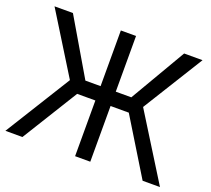

<svg xmlns="http://www.w3.org/2000/svg" viewBox="-123 -886 1147 1044"><g transform="rotate(20 450.5 -364.0)"><path d="M495.1 -727.5V0H407.2V-727.5ZM3.9 0 239.3 -378.9 23.4 -727.5H129.9L319.3 -405.3H585L773.4 -727.5H879.9L663.1 -377.9L898.4 0H797.9L600.6 -322.3H301.8L102.5 0Z"/></g></svg>

Font: Inter Tight
Style: Regular
Weight: 400
Designer: Rasmus Andersson
Foundry: rsms
Version: Version 3.002